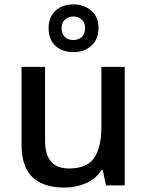

<svg xmlns="http://www.w3.org/2000/svg" viewBox="-20 -843 670 873"><path d="M547 -539V0H462L447 -71H442Q416 -29 370 -9.5Q324 10 273 10Q178 10 128 -37Q78 -84 78 -186V-539H185V-202Q185 -77 294 -77Q377 -77 409 -126Q441 -175 441 -266V-539ZM314 -606Q263 -606 232 -634.5Q201 -663 201 -715Q201 -765 232 -794Q263 -823 314 -823Q362 -823 395 -794.5Q428 -766 428 -716Q428 -664 395.5 -635Q363 -606 314 -606ZM314 -661Q337 -661 352 -675.5Q367 -690 367 -715Q367 -740 351.5 -754Q336 -768 314 -768Q291 -768 275.5 -754Q260 -740 260 -715Q260 -690 274 -675.5Q288 -661 314 -661Z"/></svg>

Font: Noto Sans Arabic Med
Style: Regular
Weight: 500
Designer: Monotype Design Team, Nadine Chahine, Nizar Qandah and Khaled Hosny
Foundry: Monotype Imaging Inc.
Version: Version 2.012; ttfautohint (v1.8.4.7-5d5b)